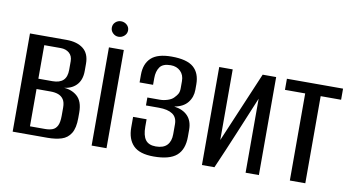

<svg xmlns="http://www.w3.org/2000/svg" viewBox="-66 -793 1763 953"><g transform="rotate(10 816.0 -316.5)"><path d="M40 0V-495H224Q278 -495 309 -470.5Q340 -446 340 -395V-359Q340 -312 314 -286Q288 -260 244 -258V-259Q289 -259 319 -233.5Q349 -208 349 -151V-123Q349 -73 332.5 -46Q316 -19 286 -9.5Q256 0 215 0ZM120 -41H196Q218 -41 233.5 -47Q249 -53 257.5 -70Q266 -87 266 -120V-161Q266 -188 256 -202.5Q246 -217 229.5 -223Q213 -229 191 -229H120ZM120 -281H191Q227 -281 245 -298Q263 -315 263 -351V-394Q263 -421 246 -435.5Q229 -450 203 -450H120Z M438 0V-495H513V0ZM475 -555Q459 -555 447 -566.5Q435 -578 435 -594Q435 -611 447 -622Q459 -633 475 -633Q492 -633 504.5 -622Q517 -611 517 -594Q517 -578 504.5 -566.5Q492 -555 475 -555Z M750 0Q679 0 647.5 -32Q616 -64 616 -123V-176H684V-139Q684 -94 700 -72.5Q716 -51 752 -51Q790 -51 808.5 -70.5Q827 -90 827 -126V-176Q827 -211 803 -227Q779 -243 734 -243H669V-283H732Q751 -283 771 -289.5Q791 -296 801 -307Q812 -318 818 -328.5Q824 -339 824 -357V-393Q824 -424 805 -442.5Q786 -461 756 -461Q716 -461 701 -439.5Q686 -418 686 -384V-350H618V-389Q618 -444 650 -474Q682 -504 753 -504Q830 -504 863.5 -475Q897 -446 897 -389V-362Q897 -325 875 -297.5Q853 -270 808 -262Q853 -256 877 -230.5Q901 -205 901 -161V-126Q901 -62 865.5 -31Q830 0 750 0Z M994 0V-494H1062V-138L1213 -494H1281V0H1214V-373Q1175 -279 1136.5 -186.5Q1098 -94 1057 0Z M1437 0V-439H1335V-495H1618V-439H1515V0Z"/></g></svg>

Font: Alumni Sans Medium
Style: Regular
Weight: 500
Designer: Robert E. Leuschke
Foundry: Robert E. Leuschke
Version: Version 1.018